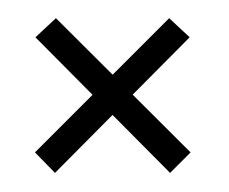

<svg xmlns="http://www.w3.org/2000/svg" viewBox="-20 -340 246 206"><path d="M162.5 -154.5 184.5 -176.5 40 -320.5 18 -300ZM39 -154.5 183.5 -300 161.5 -320.5 17.5 -176.5Z"/></svg>

Font: Anybody SemiExpanded ExtraLight
Style: Regular
Weight: 250
Width: 6
Version: Version 1.113;gftools[0.9.25]